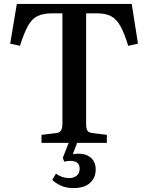

<svg xmlns="http://www.w3.org/2000/svg" viewBox="-20 -730 758 981"><path d="M355 231Q316 231 288 217Q260 203 247 189L266 157Q280 168 297.5 174Q315 180 333 180Q356 180 371.5 168Q387 156 387 132Q387 92 339 92Q322 92 308 96L301 76L331 0H192V-41L266 -50Q285 -52 292 -63.5Q299 -75 299 -100V-662H247Q201 -662 172 -648Q143 -634 123 -598Q103 -562 82 -496L32 -507L66 -710H653L685 -507L635 -496Q615 -562 594.5 -598Q574 -634 546 -648Q518 -662 473 -662H420V-97Q420 -73 426.5 -62.5Q433 -52 454 -50L526 -41V0H374L352 58Q407 49 438 71Q469 93 469 136Q469 178 440 204.5Q411 231 355 231Z"/></svg>

Font: Literata 36pt Medium
Style: Regular
Weight: 500
Designer: Latin by Veronika Burian and Jose Scaglione. Greek by Irene Vlachou. Cyrillic by Vera Evstafieva.
Foundry: TypeTogether
Version: Version 3.002